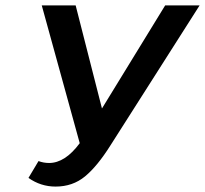

<svg xmlns="http://www.w3.org/2000/svg" viewBox="-20 -678 756 708"><path d="M589 -658H716L388 -143Q339 -65 293.5 -27.5Q248 10 185 10Q130 10 85 -22L122 -84Q141 -77 161 -77Q220 -77 274 -150L134 -658H259L356 -278Z"/></svg>

Font: EauTest
Style: Bold Italic
Weight: 700
Italic angle: -12°
Designer: Christian Thalmann (Catharsis Fonts)
Version: Version 0.001;PS 000.001;hotconv 1.0.88;makeotf.lib2.5.64775